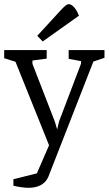

<svg xmlns="http://www.w3.org/2000/svg" viewBox="-42 -733 519 917"><path d="M95 164Q79 164 58.5 161Q38 158 22 154V123L134 95L211 -82L213 -36L208 0L32 -438L-22 -455V-494H181V-453L113 -444V-428L220 -152L231 -115L240 -153L345 -429V-441L286 -452V-494H457V-457L404 -439L189 111Q179 136 154.5 150Q130 164 95 164ZM162 -535 136 -562 248 -684Q261 -698 270 -705.5Q279 -713 287 -713Q298 -713 311 -699.5Q324 -686 335 -658Z"/></svg>

Font: Faustina Light Light
Style: Regular
Weight: 300
Version: Version 1.200